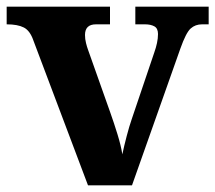

<svg xmlns="http://www.w3.org/2000/svg" viewBox="-20 -556 646 576"><path d="M80 -435Q70 -464 51.5 -473.5Q33 -483 0 -483V-536H310V-483H268Q235 -483 235 -451Q235 -439 238 -427Q241 -415 244 -407L311 -218Q322 -187 332.5 -153Q343 -119 347 -93Q352 -117 360 -147.5Q368 -178 375 -198L443 -399Q448 -413 451 -427Q454 -441 454 -454Q454 -471 443 -477Q432 -483 415 -483H386V-536H606V-483H586Q566 -483 552 -470.5Q538 -458 521 -410L376 0H244Z"/></svg>

Font: Noto Serif Bengali
Style: Bold
Weight: 700
Designer: Juan Bruce, Universal Thirst, Indian Type Foundry and the Monotype Design Team.
Foundry: Monotype Imaging Inc.
Version: Version 2.003; ttfautohint (v1.8.4.7-5d5b)